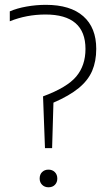

<svg xmlns="http://www.w3.org/2000/svg" viewBox="-20 -769 448 794"><path d="M166 -156.5 158 -370.5Q257 -407 295.2 -452.5Q333.5 -498 333.5 -566.5Q333.5 -709 168 -709Q90 -709 20.5 -681V-722Q50.5 -735 90.2 -742Q130 -749 169.5 -749Q271 -749 324.5 -701.8Q378 -654.5 378 -567Q378 -515.5 361.2 -476.2Q344.5 -437 305.8 -405Q267 -373 201 -344.5L195.5 -156.5ZM180.5 5.5Q164.5 5.5 154.2 -4.8Q144 -15 144 -30.5Q144 -47.5 154.2 -57.5Q164.5 -67.5 180.5 -67.5Q196.5 -67.5 206.8 -57.2Q217 -47 217 -30.5Q217 -15 207.2 -4.8Q197.5 5.5 180.5 5.5Z"/></svg>

Font: Encode Sans Semi Condensed ExtraLight
Style: Regular
Weight: 200
Width: 4
Designer: Multiple Designers
Foundry: Impallari Type
Version: Version 3.000; ttfautohint (v1.8.3) -l 8 -r 50 -G 200 -x 14 